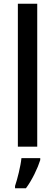

<svg xmlns="http://www.w3.org/2000/svg" viewBox="-20 -780 293 1021"><path d="M178 0V-760H75V0ZM194 71V61H94C90 103 72 174 60 209V221H118C151 177 181 113 194 71Z"/></svg>

Font: Noto Sans Arabic SemCond Med
Style: Regular
Weight: 500
Width: 4
Designer: Monotype Design Team, Nadine Chahine, Nizar Qandah and Khaled Hosny
Foundry: Monotype Imaging Inc.
Version: Version 2.012